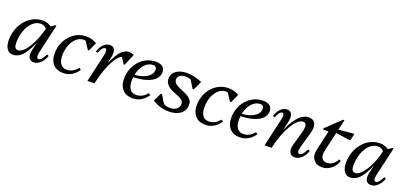

<svg xmlns="http://www.w3.org/2000/svg" viewBox="14 -1436 4795 2280"><g transform="rotate(20 2412.0 -296.0)"><path d="M130 12Q84 12 56.5 -28Q29 -68 29 -136Q29 -211 52.5 -275.5Q76 -340 117.5 -388.5Q159 -437 214.5 -464.5Q270 -492 334 -492Q369 -492 400.5 -480Q432 -468 459 -444L426 -296Q426 -369 399.5 -408.5Q373 -448 323 -448Q289 -448 259 -432.5Q229 -417 204 -388.5Q179 -360 161 -321Q143 -282 133 -235.5Q123 -189 123 -136Q123 -59 171 -59Q202 -59 235.5 -88.5Q269 -118 301 -170Q333 -222 359.5 -291.5Q386 -361 404 -441H450L399 -210H349Q296 -90 245.5 -39Q195 12 130 12ZM397 12Q351 12 333.5 -23Q316 -58 331 -122L404 -441H416L486 -489H503L420 -127Q411 -87 415.5 -65.5Q420 -44 436 -44Q456 -44 474 -64Q492 -84 516 -131L539 -120Q520 -62 480.5 -25Q441 12 397 12Z M766 12Q687 12 641 -37.5Q595 -87 595 -171Q595 -239 617 -297Q639 -355 678.5 -399Q718 -443 770.5 -467.5Q823 -492 884 -492Q918 -492 952 -482.5Q986 -473 1016 -455L966 -345H952L873 -467H935V-416Q926 -426 915.5 -432Q905 -438 893 -441Q881 -444 867 -444Q817 -444 776.5 -409Q736 -374 712.5 -315Q689 -256 689 -182Q689 -114 715.5 -77Q742 -40 791 -40Q833 -40 866.5 -57.5Q900 -75 931 -112L955 -95Q918 -41 871 -14.5Q824 12 766 12Z M1115 0 1191 -284H1228Q1279 -397 1324 -444.5Q1369 -492 1424 -492Q1454 -492 1484 -477L1423 -331H1409L1338 -445H1380V-411Q1343 -411 1302 -358.5Q1261 -306 1224.5 -213.5Q1188 -121 1161 0ZM1073 0 1154 -353Q1163 -393 1159.5 -414.5Q1156 -436 1139 -436Q1103 -436 1073 -355L1048 -360Q1063 -419 1100.5 -455.5Q1138 -492 1182 -492Q1225 -492 1241 -456Q1257 -420 1243 -358L1161 0Z M1643 12Q1564 12 1518 -37.5Q1472 -87 1472 -171Q1472 -239 1494 -297Q1516 -355 1555.5 -399Q1595 -443 1647.5 -467.5Q1700 -492 1761 -492Q1817 -492 1846.5 -468.5Q1876 -445 1876 -401Q1876 -348 1835.5 -308.5Q1795 -269 1720.5 -248Q1646 -227 1544 -227V-258Q1613 -258 1668 -275.5Q1723 -293 1755.5 -325Q1788 -357 1788 -401Q1788 -421 1776 -432.5Q1764 -444 1744 -444Q1694 -444 1653.5 -409Q1613 -374 1589.5 -315Q1566 -256 1566 -182Q1566 -114 1592.5 -77Q1619 -40 1668 -40Q1710 -40 1743.5 -57.5Q1777 -75 1808 -112L1832 -95Q1758 12 1643 12Z M2101 12Q2065 12 2029 5Q1993 -2 1959 -16Q1925 -30 1894 -50L1945 -155H1959L2030 -38L1977 -47V-102Q2003 -63 2031 -48Q2059 -33 2104 -33Q2154 -33 2185 -58Q2216 -83 2216 -123Q2216 -150 2198 -167Q2180 -184 2152 -196.5Q2124 -209 2092 -221Q2060 -233 2032 -250Q2004 -267 1986 -292.5Q1968 -318 1968 -358Q1968 -398 1991.5 -428Q2015 -458 2056.5 -475Q2098 -492 2151 -492Q2184 -492 2216.5 -487Q2249 -482 2281.5 -472.5Q2314 -463 2347 -448L2293 -337H2279L2205 -456L2269 -447V-402Q2241 -427 2213 -437Q2185 -447 2147 -447Q2107 -447 2081 -428Q2055 -409 2055 -379Q2055 -350 2073 -331Q2091 -312 2119.5 -299Q2148 -286 2179.5 -273.5Q2211 -261 2239.5 -245Q2268 -229 2286 -205Q2304 -181 2304 -144Q2304 -72 2249.5 -30Q2195 12 2101 12Z M2562 12Q2483 12 2437 -37.5Q2391 -87 2391 -171Q2391 -239 2413 -297Q2435 -355 2474.5 -399Q2514 -443 2566.5 -467.5Q2619 -492 2680 -492Q2714 -492 2748 -482.5Q2782 -473 2812 -455L2762 -345H2748L2669 -467H2731V-416Q2722 -426 2711.5 -432Q2701 -438 2689 -441Q2677 -444 2663 -444Q2613 -444 2572.5 -409Q2532 -374 2508.5 -315Q2485 -256 2485 -182Q2485 -114 2511.5 -77Q2538 -40 2587 -40Q2629 -40 2662.5 -57.5Q2696 -75 2727 -112L2751 -95Q2714 -41 2667 -14.5Q2620 12 2562 12Z M2998 12Q2919 12 2873 -37.5Q2827 -87 2827 -171Q2827 -239 2849 -297Q2871 -355 2910.5 -399Q2950 -443 3002.5 -467.5Q3055 -492 3116 -492Q3172 -492 3201.5 -468.5Q3231 -445 3231 -401Q3231 -348 3190.5 -308.5Q3150 -269 3075.5 -248Q3001 -227 2899 -227V-258Q2968 -258 3023 -275.5Q3078 -293 3110.5 -325Q3143 -357 3143 -401Q3143 -421 3131 -432.5Q3119 -444 3099 -444Q3049 -444 3008.5 -409Q2968 -374 2944.5 -315Q2921 -256 2921 -182Q2921 -114 2947.5 -77Q2974 -40 3023 -40Q3065 -40 3098.5 -57.5Q3132 -75 3163 -112L3187 -95Q3113 12 2998 12Z M3696 12Q3647 12 3629 -24.5Q3611 -61 3628 -122L3675 -288Q3712 -421 3648 -421Q3615 -421 3579.5 -389Q3544 -357 3510 -299Q3476 -241 3447.5 -165Q3419 -89 3399 0H3353L3422 -253H3459Q3564 -492 3692 -492Q3755 -492 3776 -446.5Q3797 -401 3773 -317L3719 -127Q3708 -89 3712 -66.5Q3716 -44 3735 -44Q3755 -44 3773 -64Q3791 -84 3815 -131L3838 -120Q3819 -62 3779.5 -25Q3740 12 3696 12ZM3311 0 3392 -353Q3401 -393 3397.5 -414.5Q3394 -436 3377 -436Q3341 -436 3311 -355L3286 -360Q3301 -419 3338.5 -455.5Q3376 -492 3420 -492Q3463 -492 3479 -456Q3495 -420 3481 -358L3399 0Z M4041 12Q3966 12 3930 -37.5Q3894 -87 3912 -166L3982 -469L4012 -414H3900V-429L4083 -604H4101L4006 -192Q3991 -128 4009 -93Q4027 -58 4075 -58Q4115 -58 4147.5 -80.5Q4180 -103 4200 -145L4226 -135Q4212 -92 4183.5 -59Q4155 -26 4118 -7Q4081 12 4041 12ZM4239 -404 4015 -434 4024 -471 4256 -492H4268L4249 -410Z M4391 12Q4345 12 4317.5 -28Q4290 -68 4290 -136Q4290 -211 4313.5 -275.5Q4337 -340 4378.5 -388.5Q4420 -437 4475.5 -464.5Q4531 -492 4595 -492Q4630 -492 4661.5 -480Q4693 -468 4720 -444L4687 -296Q4687 -369 4660.5 -408.5Q4634 -448 4584 -448Q4550 -448 4520 -432.5Q4490 -417 4465 -388.5Q4440 -360 4422 -321Q4404 -282 4394 -235.5Q4384 -189 4384 -136Q4384 -59 4432 -59Q4463 -59 4496.5 -88.5Q4530 -118 4562 -170Q4594 -222 4620.5 -291.5Q4647 -361 4665 -441H4711L4660 -210H4610Q4557 -90 4506.5 -39Q4456 12 4391 12ZM4658 12Q4612 12 4594.5 -23Q4577 -58 4592 -122L4665 -441H4677L4747 -489H4764L4681 -127Q4672 -87 4676.5 -65.5Q4681 -44 4697 -44Q4717 -44 4735 -64Q4753 -84 4777 -131L4800 -120Q4781 -62 4741.5 -25Q4702 12 4658 12Z"/></g></svg>

Font: Platypi Light Light
Style: Italic
Weight: 300
Italic angle: -13°
Version: Version 1.200